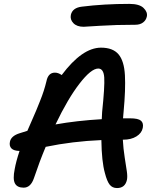

<svg xmlns="http://www.w3.org/2000/svg" viewBox="-20 -953 780 983"><path d="M408.2 -815.9Q373.5 -815.9 355.7 -834.5Q337.9 -853 342.8 -877Q351.1 -913.1 398.9 -918.9Q512.2 -933.1 642.1 -933.1Q693.4 -933.1 714.8 -912.4Q736.3 -891.6 731.9 -869.1Q728 -849.6 712.4 -837.9Q696.8 -826.2 672.9 -826.2Q573.7 -826.2 492.2 -821Q410.6 -815.9 408.2 -815.9ZM579.1 9.8Q555.2 9.8 541.5 -7.6Q527.8 -24.9 517.1 -66.9Q500.5 -125.5 499 -235.8Q350.6 -229.5 213.9 -201.2Q182.1 -125.5 153.8 -41Q137.2 7.8 101.1 7.8Q67.9 7.8 56.4 -14.2Q44.9 -36.1 55.2 -86.9Q62 -126 80.1 -180.2Q50.8 -180.7 38.6 -193.1Q26.4 -205.6 30.8 -227.1Q36.6 -257.3 81.1 -271Q87.9 -272.9 100.6 -277.1Q113.3 -281.2 120.1 -283.2Q125 -294.9 141.6 -332.5Q158.2 -370.1 165.3 -387.2Q172.4 -404.3 184.3 -434.1Q196.3 -463.9 204.1 -488.3Q211.9 -512.7 217.8 -537.1Q226.6 -581.1 261.2 -581.1Q278.3 -581.1 295.9 -568.8Q400.9 -709 497.1 -709Q558.1 -709 586.9 -674.8Q615.7 -640.6 619.6 -567.6Q623.5 -494.6 612.8 -380.9Q612.3 -375.5 611.8 -369.9Q611.3 -364.3 610.8 -357.7Q610.4 -351.1 609.9 -347.2H646Q687.5 -347.2 701.7 -335Q715.8 -322.8 710.9 -297.9Q705.6 -271.5 678.5 -254.6Q651.4 -237.8 610.8 -237.8H608.9Q611.3 -192.4 618.4 -147.2Q625.5 -102.1 629.4 -75.7Q633.3 -49.3 629.9 -32.2Q620.6 9.8 579.1 9.8ZM482.9 -602.1Q446.8 -602.1 387.2 -525.1Q327.6 -448.2 264.2 -315.9Q373.5 -335.4 501 -342.8Q501 -355.5 502.9 -379.9Q516.6 -509.8 513.7 -555.9Q510.7 -602.1 482.9 -602.1Z"/></svg>

Font: Shantell Sans Normal
Style: Italic
Weight: 500
Italic angle: -11.31°
Designer: Stephen Nixon, Anya Danilova, Shantell Martin
Foundry: Arrow Type
Version: Version 1.006;[559af2be0]